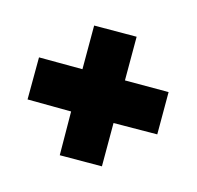

<svg xmlns="http://www.w3.org/2000/svg" viewBox="-115 -634 781 763"><g transform="rotate(-30 275.0 -253.0)"><path d="M25 -125 151 -253 25 -381 148 -503 274 -376 401 -503 525 -380 398 -253 525 -126 402 -3 274 -129 148 -3Z"/></g></svg>

Font: Cairo Black
Style: Regular
Weight: 900
Designer: Mohamed Gaber, Accademia di Belle Arti di Urbino and others
Foundry: Kief Type Foundry, Accademia di Belle Arti di Urbino and others
Version: Version 3.011